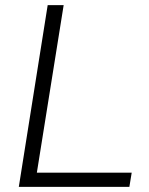

<svg xmlns="http://www.w3.org/2000/svg" viewBox="-20 -725 578 745"><path d="M53 0 165 -705H227L123 -55H491L482 0Z"/></svg>

Font: Mulish ExtraLight Light
Style: Italic
Weight: 300
Italic angle: -9°
Version: Version 3.603